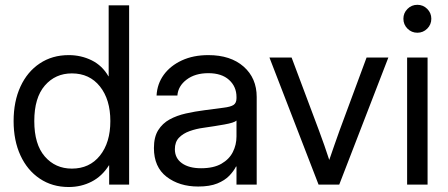

<svg xmlns="http://www.w3.org/2000/svg" viewBox="-20 -749 1816 779"><path d="M258.8 9.8Q191.9 9.8 141.4 -24.2Q90.8 -58.1 63 -118.4Q35.2 -178.7 35.2 -257.8Q35.2 -337.4 63 -397.7Q90.8 -458 141.4 -491.7Q191.9 -525.4 258.8 -525.4Q309.1 -525.4 352.1 -504.2Q395 -482.9 419.9 -439.5H420.9V-727.5H503.9V0H422.9V-78.1H421.9Q394 -33.7 351.6 -12Q309.1 9.8 258.8 9.8ZM271.5 -64.9Q343.3 -64.9 385.5 -117.7Q427.7 -170.4 427.7 -257.8Q427.7 -345.2 385.5 -398.2Q343.3 -451.2 271.5 -451.2Q204.6 -451.2 161.9 -401.9Q119.1 -352.5 119.1 -257.8Q119.1 -163.1 161.9 -114Q204.6 -64.9 271.5 -64.9Z M784.2 7.8Q707.5 7.8 656 -31.7Q604.5 -71.3 604.5 -148.4Q604.5 -192.9 621.8 -220.7Q639.2 -248.5 668.2 -264.4Q697.3 -280.3 734.1 -288.6Q771 -296.9 809.6 -301.8Q858.9 -308.6 887.2 -312Q915.5 -315.4 927.5 -323.2Q939.5 -331.1 939.5 -350.6V-355.5Q939.5 -397.5 909.4 -424.8Q879.4 -452.1 825.2 -452.1Q771.5 -452.1 737.1 -426Q702.6 -399.9 699.7 -361.3H615.2Q617.7 -408.7 644.5 -445.6Q671.4 -482.4 717.8 -503.9Q764.2 -525.4 825.2 -525.4Q915.5 -525.4 968.5 -478.8Q1021.5 -432.1 1021.5 -355.5V0H939.5V-73.2H937.5Q928.2 -54.7 910.2 -35.9Q892.1 -17.1 861.6 -4.6Q831.1 7.8 784.2 7.8ZM795.9 -66.4Q846.7 -66.4 878.4 -84.7Q910.2 -103 924.8 -132.3Q939.5 -161.6 939.5 -195.3V-259.8Q930.2 -251 890.1 -243.9Q850.1 -236.8 805.7 -230.5Q775.9 -226.6 749.3 -217Q722.7 -207.5 706.1 -190.2Q689.5 -172.9 689.5 -143.6Q689.5 -107.4 718 -86.9Q746.6 -66.4 795.9 -66.4Z M1272.5 0 1073.2 -515.6H1163.1L1274.4 -218.8Q1285.6 -189 1295.9 -159.4Q1306.2 -129.9 1315.9 -100.1Q1326.2 -129.9 1336.4 -159.4Q1346.7 -189 1357.4 -218.8L1467.3 -515.6H1555.7L1356.4 0Z M1631.8 0V-515.6H1714.8V0ZM1673.3 -616.2Q1649.9 -616.2 1633.3 -632.8Q1616.7 -649.4 1616.7 -672.9Q1616.7 -696.3 1633.3 -712.9Q1649.9 -729.5 1673.3 -729.5Q1696.8 -729.5 1713.4 -712.9Q1730 -696.3 1730 -672.9Q1730 -649.4 1713.4 -632.8Q1696.8 -616.2 1673.3 -616.2Z"/></svg>

Font: Inter Display
Style: Regular
Weight: 400
Designer: Rasmus Andersson
Foundry: rsms
Version: Version 4.001;git-9221beed3